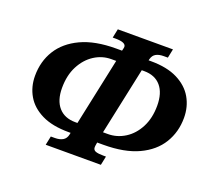

<svg xmlns="http://www.w3.org/2000/svg" viewBox="-124 -894 1193 1073"><g transform="rotate(20 472.0 -357.0)"><path d="M245 15 256 -38H280Q309 -38 327.5 -49Q346 -60 351 -85L353 -95H341Q244 -95 181 -126Q118 -157 87.5 -209.5Q57 -262 57 -327Q57 -413 98.5 -480Q140 -547 223 -586Q306 -625 431 -625H466L467 -629Q471 -644 471 -649Q471 -676 408 -676H392L403 -729H731L720 -676H696Q667 -676 649.5 -666Q632 -656 626 -633L624 -625H638Q734 -625 796.5 -593.5Q859 -562 889.5 -509Q920 -456 920 -390Q920 -306 879 -239Q838 -172 755.5 -133.5Q673 -95 548 -95H511L510 -89Q507 -73 507 -66Q507 -49 522.5 -43.5Q538 -38 568 -38H584L573 15ZM357 -160H370L455 -560H426Q372 -560 325.5 -530Q279 -500 250.5 -445Q222 -390 222 -315Q222 -241 257.5 -200.5Q293 -160 357 -160ZM522 -160H551Q605 -160 652 -189.5Q699 -219 727.5 -274Q756 -329 756 -403Q756 -478 721 -519Q686 -560 621 -560H607Z"/></g></svg>

Font: Noto Serif
Style: Bold Italic
Weight: 700
Italic angle: -12°
Designer: Monotype Design Team
Foundry: Monotype Imaging Inc.
Version: Version 2.013